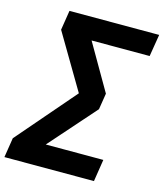

<svg xmlns="http://www.w3.org/2000/svg" viewBox="-150 -800 916 1075"><g transform="rotate(15 308.0 -262.5)"><path d="M-22 180 -4 66 309 -297 304 -246 100 -591 118 -705H638L617 -577H254L259 -614L435 -310L420 -216L149 91L153 52H517L497 180Z"/></g></svg>

Font: Nunito Sans 7pt ExtraBold
Style: Italic
Weight: 800
Italic angle: -9°
Designer: Vernon Adams
Foundry: Vernon Adams
Version: Version 3.101;gftools[0.9.27]